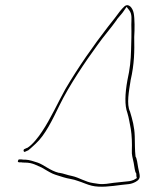

<svg xmlns="http://www.w3.org/2000/svg" viewBox="-20 -649 596 731"><path d="M49 -38C48 -35 46 -33 52 -31H61C65 -30 68 -30 75 -30C105 -30 121 -18 139 -11C155 -2 165 5 180 12C194 18 204 20 222 26C236 31 260 33 277 40C296 46 312 54 329 58C361 66 404 60 442 55L470 52C479 51 488 48 497 43C520 30 511 18 506 -11C504 -23 501 -47 496 -53V-54C493 -78 494 -102 493 -130C492 -166 484 -194 475 -224C461 -252 471 -302 477 -341V-342C492 -407 492 -454 491 -508C493 -537 493 -579 489 -599C485 -619 470 -638 454 -625C441 -613 431 -599 417 -580L391 -547C336 -476 279 -395 229 -310C201 -260 173 -197 140 -148C127 -128 104 -98 84 -86H83L72 -81C67 -77 71 -67 77 -72L88 -77C91 -79 102 -89 116 -102C153 -136 180 -194 207 -249C243 -323 306 -416 350 -476C376 -513 401 -540 425 -574V-575L446 -600C447 -602 451 -607 451 -607L462 -623L472 -610C484 -595 480 -574 480 -555C481 -523 480 -490 479 -458C478 -420 475 -388 465 -343C456 -293 454 -248 465 -219C471 -200 474 -177 478 -158C482 -134 483 -101 482 -77V-76C481 -60 485 -48 489 -29L493 -5C494 2 496 8 499 12V14C499 21 499 23 501 29L489 36C482 39 476 40 471 41H470C449 43 435 45 413 47C395 49 377 54 355 51L335 48C305 44 282 27 254 21C237 18 221 11 206 9H204C171 1 147 -22 123 -30C111 -34 90 -41 78 -41C72 -41 67 -41 62 -42H53C52 -42 50 -42 49 -38ZM470 41Z"/></svg>

Font: Stray Cat
Style: HlObl
Weight: 100
Version: Version 1.0